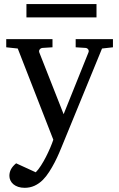

<svg xmlns="http://www.w3.org/2000/svg" viewBox="-20 -669 570 918"><path d="M467.8 -437 275.9 30.8Q271 43 262.2 63.5Q253.4 84 241.5 107.2Q229.5 130.4 215.1 152.8Q200.7 175.3 185.1 190.9Q167 209 145.3 219Q123.5 229 98.1 229Q80.6 229 66.9 224.4Q53.2 219.7 43.9 211.9Q34.7 204.1 29.8 193.6Q24.9 183.1 24.9 171.9Q24.9 154.8 32.5 140.4Q40 126 57.1 111.8L150.9 154.8Q163.1 142.6 175.8 122.8Q188.5 103 199.7 81.1Q210.9 59.1 220.2 37.4Q229.5 15.6 234.9 -1L64.9 -437L9.8 -442.9V-481.9H231V-442.9L183.1 -439.9Q174.8 -439 169.9 -432.6Q165 -426.3 168 -418L284.2 -123L402.8 -418Q406.2 -425.8 401.9 -432.4Q397.5 -439 389.2 -439.9L341.8 -442.9V-481.9H520V-442.9ZM106.4 -585.9V-649.4H441.4V-585.9Z"/></svg>

Font: Charis SIL Am
Style: Regular
Weight: 400
Foundry: SIL International
Version: Version 5.000